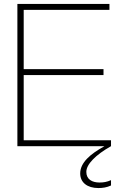

<svg xmlns="http://www.w3.org/2000/svg" viewBox="-20 -740 614 972"><path d="M68 0H509C438 39 386 83 386 138C386 184 422 212 478 212C499 212 521 209 542 199V172C522 181 504 184 484 184C446 184 417 168 417 130C417 92 464 44 542 0V-30H100V-360H504V-390H100V-690H534V-720H68Z"/></svg>

Font: Aspekta 100
Style: Regular
Weight: 100
Designer: Ivo Dolenc
Version: Version 2.000